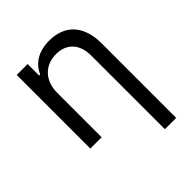

<svg xmlns="http://www.w3.org/2000/svg" viewBox="-210 -677 1006 1006"><g transform="rotate(-45 292.5 -174.5)"><path d="M160.5 -328.1C160.5 -423.3 220.2 -477.3 299.7 -477.3C377.8 -477.3 424.7 -426.1 424.7 -340.9V204.5H508.5V-346.6C508.5 -485.8 434.7 -552.6 323.9 -552.6C241.5 -552.6 190.3 -515.6 164.8 -460.2H157.7V-545.5H76.7V0H160.5Z"/></g></svg>

Font: Magic Ui Pro
Style: Regular
Weight: 400
Designer: Stefan Endress, Andreas Faust
Version: Version 1.000;FEAKit 1.0